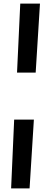

<svg xmlns="http://www.w3.org/2000/svg" viewBox="-20 -780 289 1071"><path d="M203 -760 179 -375H75L93 -760ZM169 -113 145 271H42L59 -113Z"/></svg>

Font: Lora
Style: Bold Italic
Weight: 700
Italic angle: -3°
Designer: Olga Karpushina, Alexei Vanyashin (Cyrillic)
Foundry: Cyreal
Version: Version 3.004